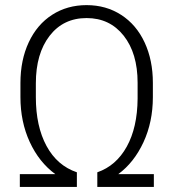

<svg xmlns="http://www.w3.org/2000/svg" viewBox="-20 -741 695 761"><path d="M365.7 -58.1Q440.4 -84 482.4 -159.7Q524.4 -235.4 525.4 -349.6V-413.1Q525.4 -529.8 470.2 -599.6Q415 -669.4 323.2 -669.4Q231 -669.4 176.5 -598.9Q122.1 -528.3 122.1 -410.6V-356Q122.1 -240.7 164.3 -162.6Q206.5 -84.5 284.7 -58.1V0H58.6V-50.8H199.2Q134.8 -98.1 97.9 -178.2Q61 -258.3 61 -356V-412.1Q61 -502.9 94 -573.5Q127 -644 186.8 -682.4Q246.6 -720.7 323.2 -720.7Q400.4 -720.7 460.4 -681.9Q520.5 -643.1 553.2 -572.8Q585.9 -502.4 585.9 -412.6V-356Q585.9 -257.8 548.6 -177.2Q511.2 -96.7 448.7 -50.8H589.8V0H365.7Z"/></svg>

Font: RobotoInd Light
Style: Regular
Weight: 300
Designer: Google
Version: Version 2.001151; 2014